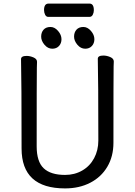

<svg xmlns="http://www.w3.org/2000/svg" viewBox="-20 -1024 750 1068"><path d="M342 24Q100 24 100 -198Q100 -575 97 -695Q97 -713 128 -713Q147 -713 166.5 -704.5Q186 -696 186 -680Q186 -662 185 -649Q184 -584 184 -210Q184 -125 223 -88Q262 -51 342 -51Q395 -51 437.5 -75.5Q480 -100 503.5 -144Q527 -188 527 -242Q527 -580 524 -697Q524 -715 555 -715Q574 -715 593.5 -706.5Q613 -698 613 -682Q613 -666 612 -654Q611 -594 611 -230Q611 -154 577 -96.5Q543 -39 482 -7.5Q421 24 342 24ZM454 -753Q429 -753 410.5 -775Q392 -797 392 -820Q392 -844 405.5 -859Q419 -874 444 -874Q467 -874 486 -852Q505 -830 505 -806Q505 -783 491 -768Q477 -753 454 -753ZM271 -753Q246 -753 227.5 -775Q209 -797 209 -820Q209 -844 222.5 -859Q236 -874 261 -874Q284 -874 303 -852Q322 -830 322 -806Q322 -783 308 -768Q294 -753 271 -753ZM477 -930H249Q237 -930 231 -942Q225 -954 225 -968Q225 -1004 250 -1004H478Q502 -1004 502 -967Q502 -954 496 -942Q490 -930 477 -930Z"/></svg>

Font: LXGW WenKai Lite Medium
Style: Regular
Weight: 500
Designer: LXGW / Fontworks Inc.
Foundry: LXGW / Fontworks Inc.
Version: Version 1.511; March 25, 2025